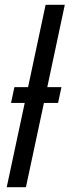

<svg xmlns="http://www.w3.org/2000/svg" viewBox="-20 -780 290 800"><path d="M8 0H88L163 -351H222L236 -417H177L250 -760H170L97 -417H40L26 -351H83Z"/></svg>

Font: Noto Sans Condensed
Style: Italic
Weight: 400
Width: 3
Italic angle: -12°
Designer: Monotype Design Team
Foundry: Monotype Imaging Inc.
Version: Version 2.013